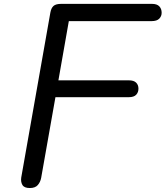

<svg xmlns="http://www.w3.org/2000/svg" viewBox="-20 -948 835 968"><path d="M130.5 0Q102 0 93 -15.5Q84 -31 87 -52.5L234 -885Q238 -907.5 249.8 -918Q261.5 -928.5 288.5 -928.5H746Q771.5 -928.5 783.2 -916Q795 -903.5 795 -883.5Q795 -866.5 783 -854Q771 -841.5 744 -841.5H327L274.5 -543H629.5Q654.5 -543 666.2 -531.5Q678 -520 678 -501Q678 -482.5 666.5 -470.2Q655 -458 629 -458H259.5L187.5 -51Q183.5 -30 170.5 -15Q157.5 0 130.5 0Z"/></svg>

Font: Edu AU VIC WA NT Hand Medium
Style: Regular
Weight: 500
Version: Version 1.001